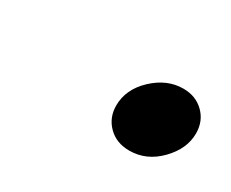

<svg xmlns="http://www.w3.org/2000/svg" viewBox="-42 -551 445 370"><g transform="rotate(30 180.5 -366.0)"><path d="M190.9 -351.1Q190.9 -387.2 220.9 -415.5Q251 -443.8 287.1 -443.8Q314.9 -443.8 333 -426Q351.1 -408.2 351.1 -380.9Q351.1 -346.7 322.5 -317.4Q293.9 -288.1 255.9 -288.1Q227.1 -288.1 209 -306.2Q190.9 -324.2 190.9 -351.1Z"/></g></svg>

Font: CMU Serif
Style: BoldItalic
Weight: 700
Italic angle: -14.04°
Version: Version 0.7.0